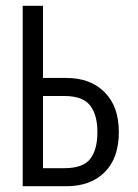

<svg xmlns="http://www.w3.org/2000/svg" viewBox="-20 -645 478 665"><path d="M391.6 -187.5Q391.6 -97.7 342.8 -48.8Q293.9 0 210 0H58.6V-625H128.9V-375H210Q293 -375 342.3 -325.7Q391.6 -276.4 391.6 -187.5ZM317.4 -187.5Q317.4 -247.1 292 -279.8Q266.6 -312.5 203.1 -312.5H128.9V-62.5H203.1Q267.6 -62.5 292.5 -94.7Q317.4 -127 317.4 -187.5Z"/></svg>

Font: Sudo Light
Style: Regular
Weight: 300
Monospace: yes
Designer: Jens Kutilek
Foundry: Jens Kutilek
Version: Version 0.040